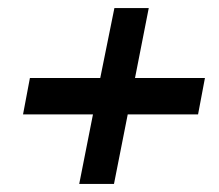

<svg xmlns="http://www.w3.org/2000/svg" viewBox="-20 -563 541 475"><path d="M262 -108H176L210 -280H37L54 -370H228L263 -543H348L314 -370H487L470 -280H296Z"/></svg>

Font: Argentum Sans Medium
Style: Italic
Weight: 500
Italic angle: -11°
Designer: Julieta Ulanovsky (font), Cristiano Sobral (main changes and remaster)
Foundry: Julieta Ulanovsky (font), Cristiano Sobral (main changes and remaster)
Version: Version 2.007;June 15, 2022;FontCreator 14.0.0.2814 64-bit; 